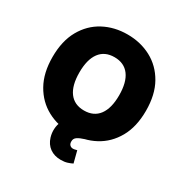

<svg xmlns="http://www.w3.org/2000/svg" viewBox="-207 -901 1209 1259"><g transform="rotate(30 397.5 -271.0)"><path d="M751.4 -363.6Q751.4 -242.2 704.2 -158.9Q657 -75.6 576.7 -32.8Q496.4 9.9 397.7 9.9Q298.3 9.9 218.2 -33.2Q138.1 -76.3 91.1 -159.6Q44 -242.9 44 -363.6Q44 -485.1 91.1 -568.4Q138.1 -651.6 218.2 -694.4Q298.3 -737.2 397.7 -737.2Q496.4 -737.2 576.7 -694.4Q657 -651.6 704.2 -568.4Q751.4 -485.1 751.4 -363.6ZM548.3 -363.6Q548.3 -461.6 509.8 -513.5Q471.2 -565.3 397.7 -565.3Q324.2 -565.3 285.7 -513.5Q247.2 -461.6 247.2 -363.6Q247.2 -265.6 285.7 -213.8Q324.2 -161.9 397.7 -161.9Q471.2 -161.9 509.8 -213.8Q548.3 -265.6 548.3 -363.6ZM427.6 194.6Q378.2 194.6 344.3 170.1Q310.4 145.6 296.9 100.9Q287.6 70.3 289.6 38.7Q291.5 7.1 303.8 -17.4Q316.1 -41.9 336.6 -51.1L498.6 -2.8Q464.1 7.8 445.7 20.2Q427.2 32.7 427.6 54Q427.2 72.1 436.6 81.5Q446 90.9 460.2 90.9Q469.5 90.9 476.4 88.6Q483.3 86.3 490.1 85.2L512.8 173.3Q498.6 180.8 477.3 187.7Q456 194.6 427.6 194.6Z"/></g></svg>

Font: Inter UI Black
Style: Regular
Weight: 900
Designer: Rasmus Andersson
Foundry: rsms
Version: 3.2;8d6f07862